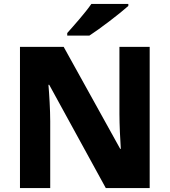

<svg xmlns="http://www.w3.org/2000/svg" viewBox="-20 -951 858 971"><path d="M629 -921V-931H442C411 -886 353 -821 320 -784V-771H432C485 -805 587 -883 629 -921ZM737 0V-714H584V-374C584 -322 588 -241 591 -198H588L302 -714H81V0H234V-338C234 -395 229 -476 225 -522H229L515 0Z"/></svg>

Font: Noto Sans Lao ExtraBold
Style: Regular
Weight: 800
Designer: Monotype Design Team
Foundry: Monotype Imaging Inc.
Version: Version 2.003